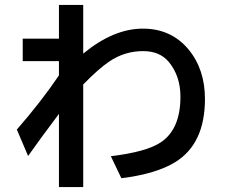

<svg xmlns="http://www.w3.org/2000/svg" viewBox="-20 -696 940 784"><path d="M220.7 -675.8H319.8V-477.1Q443.4 -579.1 563.5 -579.1Q678.2 -579.1 749 -495.1Q816.9 -413.6 816.9 -292Q816.9 -108.9 695.8 -34.2Q617.7 14.2 475.6 31.7L432.6 -58.1Q577.6 -75.7 635.7 -114.3Q716.8 -167.5 716.8 -301.3Q716.8 -384.8 669.9 -442.4Q632.8 -487.3 564.5 -487.3Q489.3 -487.3 426.8 -445.3Q384.3 -417 319.8 -351.1V67.9H220.7V-231Q147.5 -133.8 94.7 -59.1L48.8 -167Q148.4 -281.2 220.7 -388.2V-446.3H72.8V-538.1H220.7Z"/></svg>

Font: BIZ UDPGothic
Style: Bold
Weight: 700
Designer: TypeBank Co., Ltd.
Foundry: Morisawa Inc.
Version: Version 1.051